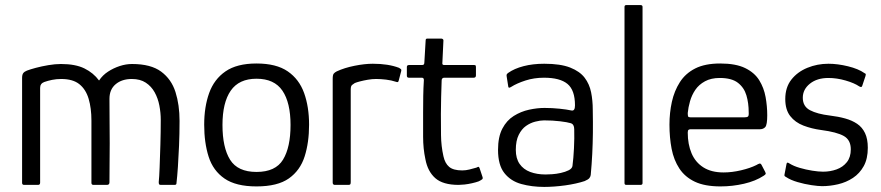

<svg xmlns="http://www.w3.org/2000/svg" viewBox="-20 -728 3470 756"><path d="M75 0Q67 0 67 -8V-421Q67 -434 71.5 -440Q76 -446 86 -450Q99 -455 121.5 -461Q144 -467 170.5 -471.5Q197 -476 220 -476Q277 -476 312.5 -458.5Q348 -441 370 -411Q384 -432 405.5 -446Q427 -460 451.5 -468Q476 -476 500 -476Q574 -476 614.5 -446Q655 -416 671 -365.5Q687 -315 687 -252Q687 -201 685 -154.5Q683 -108 680.5 -71Q678 -34 675 -8Q675 -3 673 -1.5Q671 0 667 0H613Q608 0 606.5 -2.5Q605 -5 605 -11Q607 -29 608.5 -68.5Q610 -108 611.5 -158Q613 -208 613 -256Q613 -284 607.5 -312.5Q602 -341 589 -364.5Q576 -388 554 -402.5Q532 -417 499 -417Q460 -417 435.5 -396.5Q411 -376 411 -339Q411 -287 411.5 -244Q412 -201 412 -163.5Q412 -126 411.5 -89Q411 -52 411 -10Q411 0 401 0H348Q340 0 340 -8V-253Q340 -302 329 -339Q318 -376 292.5 -396.5Q267 -417 221 -417Q202 -417 185 -413.5Q168 -410 154 -405Q138 -399 138 -382V-9Q138 0 130 0Z M990 6Q909 6 864 -25Q819 -56 801.5 -111Q784 -166 784 -237Q784 -307 803.5 -361.5Q823 -416 868 -447Q913 -478 990 -478Q1068 -478 1113 -447Q1158 -416 1177.5 -361.5Q1197 -307 1197 -237Q1197 -167 1179.5 -112Q1162 -57 1117.5 -25.5Q1073 6 990 6ZM990 -51Q1065 -51 1094.5 -99.5Q1124 -148 1124 -236Q1124 -324 1092 -371Q1060 -418 990 -418Q921 -418 888.5 -371Q856 -324 856 -236Q856 -147 886 -99Q916 -51 990 -51Z M1448 -477Q1509 -477 1551 -461Q1556 -458 1558.5 -456Q1561 -454 1560 -449L1550 -411Q1549 -406 1546.5 -405Q1544 -404 1539 -406Q1521 -412 1500 -414.5Q1479 -417 1461 -417Q1445 -417 1428 -414Q1411 -411 1397.5 -407.5Q1384 -404 1377 -401Q1373 -398 1367 -394Q1361 -390 1361 -376V-11Q1361 -4 1359 -2Q1357 0 1352 0H1298Q1295 0 1292.5 -2Q1290 -4 1290 -9V-418Q1290 -433 1294 -438Q1298 -443 1306 -447Q1336 -461 1376 -469Q1416 -477 1448 -477Z M1786 0Q1724 0 1694 -26.5Q1664 -53 1655 -101Q1646 -143 1646 -189.5Q1646 -236 1646 -285Q1646 -319 1646.5 -350Q1647 -381 1649 -413Q1649 -422 1641 -422H1590Q1586 -422 1584 -424Q1582 -426 1582 -430V-464Q1582 -468 1584 -470Q1586 -472 1591 -472H1642Q1647 -472 1649 -474.5Q1651 -477 1651 -484L1656 -569Q1656 -576 1662 -576H1718Q1721 -576 1723.5 -574Q1726 -572 1726 -569L1722 -484Q1721 -477 1722.5 -474.5Q1724 -472 1729 -472H1846Q1851 -472 1852.5 -470.5Q1854 -469 1854 -463V-431Q1854 -427 1852 -424.5Q1850 -422 1845 -422H1729Q1725 -422 1722 -419.5Q1719 -417 1719 -411Q1718 -379 1717 -346Q1716 -313 1716 -279Q1716 -238 1716.5 -195.5Q1717 -153 1726 -113Q1732 -85 1748.5 -71Q1765 -57 1800 -57Q1814 -57 1828 -60.5Q1842 -64 1856 -68Q1863 -72 1865 -71Q1867 -70 1869 -64L1880 -31Q1882 -25 1878.5 -22Q1875 -19 1865 -14Q1854 -10 1838.5 -6.5Q1823 -3 1809 -1.5Q1795 0 1786 0Z M2123 8Q2074 8 2032.5 -3.5Q1991 -15 1966 -46.5Q1941 -78 1941 -138Q1941 -189 1958 -221.5Q1975 -254 2003 -271.5Q2031 -289 2063 -296Q2095 -303 2124 -303Q2154 -303 2183 -300Q2212 -297 2230 -293Q2244 -290 2244 -313Q2244 -373 2214.5 -397.5Q2185 -422 2122 -422Q2083 -422 2049 -411Q2015 -400 1993 -386Q1987 -382 1984 -383Q1981 -384 1981 -389L1975 -427Q1974 -433 1975.5 -435.5Q1977 -438 1981 -441Q2005 -458 2041.5 -467.5Q2078 -477 2123 -477Q2187 -477 2225 -462Q2263 -447 2282 -422Q2301 -397 2307.5 -364.5Q2314 -332 2314 -296Q2315 -247 2314.5 -205Q2314 -163 2312 -122.5Q2310 -82 2306 -39Q2305 -32 2300.5 -26.5Q2296 -21 2282 -15Q2267 -10 2247 -5.5Q2227 -1 2205 2Q2183 5 2162 6.5Q2141 8 2123 8ZM2128 -41Q2137 -41 2153.5 -42Q2170 -43 2188 -47Q2206 -51 2219 -57.5Q2232 -64 2234 -74Q2238 -104 2240 -144Q2242 -184 2241 -219Q2241 -239 2227 -243Q2214 -247 2185 -250.5Q2156 -254 2122 -254Q2107 -254 2087.5 -249Q2068 -244 2051 -232Q2034 -220 2022.5 -197Q2011 -174 2011 -138Q2011 -104 2026 -82.5Q2041 -61 2067.5 -51Q2094 -41 2128 -41Z M2439 -7V-701Q2439 -708 2446 -708H2502Q2510 -708 2510 -701V-7Q2510 0 2502 0H2446Q2439 0 2439 -7Z M2616 -237Q2616 -284 2625.5 -327Q2635 -370 2657 -404.5Q2679 -439 2717.5 -458.5Q2756 -478 2816 -478Q2877 -478 2914 -460Q2951 -442 2969.5 -412Q2988 -382 2994.5 -346Q3001 -310 3001 -274Q3001 -237 2993.5 -228Q2986 -219 2971 -219H2698Q2695 -219 2691.5 -217Q2688 -215 2688 -206Q2688 -160 2703 -124.5Q2718 -89 2749.5 -69Q2781 -49 2829 -49Q2862 -49 2898 -57.5Q2934 -66 2958 -78Q2966 -83 2971 -84Q2976 -85 2980 -76L2993 -51Q2996 -45 2994.5 -42.5Q2993 -40 2987 -36Q2955 -15 2909.5 -4.5Q2864 6 2817 6Q2755 6 2716 -12.5Q2677 -31 2655 -64.5Q2633 -98 2624.5 -142Q2616 -186 2616 -237ZM2928 -286Q2928 -322 2919 -352.5Q2910 -383 2885.5 -402Q2861 -421 2814 -421Q2780 -421 2756 -408Q2732 -395 2718 -374.5Q2704 -354 2697 -329.5Q2690 -305 2688 -283Q2688 -273 2689.5 -269.5Q2691 -266 2699 -266H2911Q2921 -266 2925 -269Q2929 -272 2928 -286Z M3077 -83Q3078 -88 3081.5 -87.5Q3085 -87 3089 -84Q3105 -74 3129 -67Q3153 -60 3178 -56Q3203 -52 3221 -52Q3249 -52 3274 -61Q3299 -70 3314.5 -89.5Q3330 -109 3330 -140Q3330 -177 3302.5 -192.5Q3275 -208 3214 -216Q3176 -221 3143.5 -233.5Q3111 -246 3091.5 -271Q3072 -296 3072 -338Q3072 -384 3096 -414.5Q3120 -445 3159 -461Q3198 -477 3242 -477Q3278 -477 3319 -467Q3360 -457 3384 -440Q3389 -438 3389 -435.5Q3389 -433 3388 -429L3375 -390Q3373 -382 3363 -388Q3344 -401 3309.5 -411Q3275 -421 3242 -421Q3197 -421 3169 -398.5Q3141 -376 3141 -343Q3141 -309 3169.5 -294Q3198 -279 3248 -273Q3281 -269 3308 -261.5Q3335 -254 3355 -240.5Q3375 -227 3386 -204Q3397 -181 3397 -146Q3397 -103 3381 -74Q3365 -45 3338.5 -27.5Q3312 -10 3280 -2.5Q3248 5 3217 5Q3202 5 3175 1Q3148 -3 3120.5 -11Q3093 -19 3075 -31Q3071 -33 3069.5 -35Q3068 -37 3069 -41Z"/></svg>

Font: Glory
Style: Regular
Weight: 400
Designer: Robert Leuschke
Foundry: Robert Leuschke
Version: Version 1.011